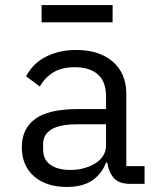

<svg xmlns="http://www.w3.org/2000/svg" viewBox="-20 -725 640 757"><path d="M495 0Q448 0 428 -24Q408 -48 403 -84H398Q381 -39 343.5 -13.5Q306 12 243 12Q162 12 114 -30Q66 -72 66 -145Q66 -217 118.5 -256Q171 -295 288 -295H398V-346Q398 -403 366 -431.5Q334 -460 275 -460Q223 -460 190 -439.5Q157 -419 137 -384L83 -424Q93 -444 110 -463Q127 -482 152 -496.5Q177 -511 209 -519.5Q241 -528 280 -528Q371 -528 424.5 -482Q478 -436 478 -354V-70H550V0ZM257 -55Q288 -55 313.5 -62.5Q339 -70 358 -82.5Q377 -95 387.5 -112.5Q398 -130 398 -150V-235H288Q216 -235 183 -215Q150 -195 150 -157V-136Q150 -96 178.5 -75.5Q207 -55 257 -55ZM144 -705H424V-637H144Z"/></svg>

Font: IBM Plex Mono
Style: Regular
Weight: 400
Monospace: yes
Designer: Mike Abbink, Paul van der Laan, Pieter van Rosmalen
Foundry: Bold Monday
Version: Version 2.3